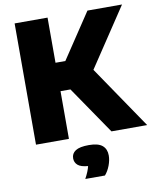

<svg xmlns="http://www.w3.org/2000/svg" viewBox="-104 -820 952 1154"><g transform="rotate(-10 372.0 -243.0)"><path d="M65.5 0V-740H266.5V-464.5H326.5L510 -740H721L483.5 -383L744 0H526L327 -291H266.5V0ZM321.5 254.5Q345 211 351.5 181Q307.5 177.5 289.2 161.2Q271 145 271 120Q271 90.5 296.2 74Q321.5 57.5 377.5 57.5Q434.5 57.5 459.8 79Q485 100.5 485 139.5Q485 168.5 473 200.2Q461 232 441.5 254.5Z"/></g></svg>

Font: Encode Sans SmExp XBd
Style: Regular
Weight: 800
Width: 6
Designer: Multiple Designers
Foundry: Impallari Type
Version: Version 3.002; ttfautohint (v1.8.3) -l 8 -r 50 -G 200 -x 14 